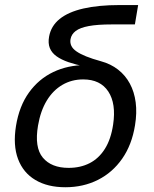

<svg xmlns="http://www.w3.org/2000/svg" viewBox="-20 -748 624 779"><path d="M245.1 11.7Q173.3 11.7 123.8 -17.6Q74.2 -46.9 53.2 -102.8Q32.2 -158.7 44.9 -237.3Q58.1 -317.9 97.7 -372.8Q137.2 -427.7 196.3 -455.8Q255.4 -483.9 326.7 -483.9L325.7 -478Q287.1 -485.8 257.8 -495.8Q228.5 -505.9 209.2 -519.8Q189.9 -533.7 182.1 -553.2Q174.3 -572.8 179.2 -599.6Q187 -642.6 221.9 -670.9Q256.8 -699.2 318.1 -713.4Q379.4 -727.5 465.3 -727.5H540.5L527.3 -648.9H432.6Q376 -648.9 340.3 -642.3Q304.7 -635.7 287.1 -622.3Q269.5 -608.9 266.1 -588.9Q263.7 -574.7 269.3 -562.5Q274.9 -550.3 289.8 -539.8Q304.7 -529.3 329.3 -519.3Q354 -509.3 389.6 -499.5Q429.2 -488.8 459 -465.6Q488.8 -442.4 506.8 -408.9Q524.9 -375.5 530.5 -332.8Q536.1 -290 527.8 -239.7Q515.1 -160.6 475.8 -104.2Q436.5 -47.9 377.2 -18.1Q317.9 11.7 245.1 11.7ZM258.3 -66.9Q306.2 -66.9 343.5 -85.9Q380.9 -105 405.5 -144Q430.2 -183.1 439 -242.7Q451.7 -327.6 419.4 -376.7Q387.2 -425.8 317.4 -425.8Q271 -425.8 233.2 -403.8Q195.3 -381.8 169.9 -340.1Q144.5 -298.3 134.3 -238.8Q119.1 -149.9 153.8 -108.4Q188.5 -66.9 258.3 -66.9Z"/></svg>

Font: Adwaita Sans
Style: Italic
Weight: 400
Italic angle: -9.39999°
Designer: Rasmus Andersson
Foundry: rsms
Version: Version 4.001;git-9221beed3